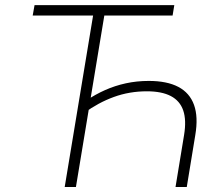

<svg xmlns="http://www.w3.org/2000/svg" viewBox="-20 -748 887 768"><path d="M575.2 -424.3Q647.9 -424.3 693.4 -400.4Q738.8 -376.5 756.1 -328.4Q773.4 -280.3 761.2 -208L727.1 0H682.1L716.3 -208Q726.1 -267.6 712.9 -306.2Q699.7 -344.7 663.3 -363.8Q627 -382.8 567.4 -382.8Q497.6 -382.8 435.3 -360.1Q373 -337.4 316.4 -295.9L324.2 -345.2Q360.8 -370.1 400.4 -387.7Q439.9 -405.3 483.6 -414.8Q527.3 -424.3 575.2 -424.3ZM399.4 -698.7 283.7 0H238.8L354.5 -698.7ZM110.8 -686 118.2 -727.5H677.2L670.4 -686Z"/></svg>

Font: Inter 24pt ExtraLight
Style: Italic
Weight: 250
Italic angle: -9.3988°
Version: Version 4.001;git-66647c0bb